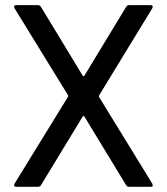

<svg xmlns="http://www.w3.org/2000/svg" viewBox="-20 -720 644 740"><path d="M126 0H43Q37.1 0 35.2 -3.4Q33.2 -6.8 36.1 -12.2L242.2 -347.2Q243.7 -350.1 242.2 -353L36.1 -688L34.2 -693.8Q34.2 -700.2 43 -700.2H126Q133.8 -700.2 138.2 -692.9L298.8 -428.2Q300.3 -426.8 301.8 -426.8Q303.7 -426.8 305.2 -428.2L465.8 -692.9Q470.2 -700.2 478 -700.2H560.1Q565.9 -700.2 567.9 -696.8Q569.8 -693.4 566.9 -688L361.8 -352.1Q360.4 -349.1 361.8 -346.2L566.9 -12.2Q568.8 -6.3 568.8 -5.9Q568.8 0 560.1 0H478Q469.7 0 465.8 -6.8L305.2 -271Q303.2 -272.9 301.8 -272.9Q300.8 -272.9 298.8 -271L138.2 -6.8Q134.3 0 126 0Z"/></svg>

Font: Gruenseis Font Medium
Style: Regular
Weight: 500
Designer: Jeremy Tribby
Foundry: Tribby Type
Version: Version 1.408;Glyphs 3.1.2 (3151)